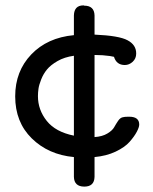

<svg xmlns="http://www.w3.org/2000/svg" viewBox="-20 -578 565 709"><path d="M36.1 -222.2Q36.1 -314.9 95.5 -377Q154.8 -439 252.9 -448.2V-521Q253.9 -558.1 288.1 -558.1H289.1Q290 -557.1 291 -557.1Q328.1 -557.1 329.1 -521V-450.2Q419.9 -446.3 451.2 -429.2Q483.4 -412.1 482.9 -379.9Q482.9 -361.8 470 -349.9Q457 -337.9 440.9 -337.9Q410.2 -337.9 400.9 -368.2L386.2 -371.1L358.9 -374L329.1 -375V-71.8Q357.9 -73.7 376.5 -85Q395 -96.2 401.6 -108.2Q408.2 -120.1 416 -131.6Q423.8 -143.1 433.1 -145Q439.9 -147 454.1 -147H457Q494.1 -147 494.1 -118.2Q494.1 -108.4 485.1 -91.3Q476.1 -74.2 458.5 -54.2Q440.9 -34.2 407 -18.1Q373 -2 329.1 2V75.2Q328.1 111.3 291 111.1Q253.9 110.8 252.9 75.2V2Q158.7 -6.8 97.4 -66.9Q36.1 -127 36.1 -222.2ZM120.1 -223.1Q120.1 -172.4 152.6 -131.6Q185.1 -90.8 252.9 -77.1V-372.1Q217.8 -367.2 192.4 -352.5Q167 -337.9 153.6 -321.5Q140.1 -305.2 132.1 -284.7Q124 -264.2 122.1 -250.2Q120.1 -236.3 120.1 -223.1Z"/></svg>

Font: CMU Typewriter Text
Style: Bold
Weight: 700
Version: Version 0.7.0